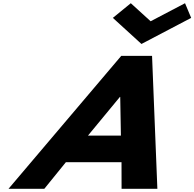

<svg xmlns="http://www.w3.org/2000/svg" viewBox="-20 -1172 1207 1192"><path d="M1166.8 -1061 1128.7 -1152 915.2 -1040 792.1 -1152 680.6 -1061 858.2 -899ZM924 -825H732.6L33 0H255.2L389 -165H734.4L734.8 0H957ZM730.6 -330H526L724.2 -570H726.4Z"/></svg>

Font: Hussar
Style: BdWideOblFour
Weight: 700
Foundry: Cannot Into Space Fonts
Version: Version 2.00